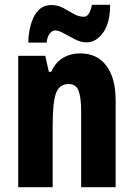

<svg xmlns="http://www.w3.org/2000/svg" viewBox="-20 -782 558 802"><path d="M316 -559Q385 -559 424 -508Q463 -457 463 -361V0H319V-317Q319 -373 308.5 -402Q298 -431 267 -431Q228 -431 214 -393Q200 -355 200 -259V0H56V-549H169L184 -482H194Q212 -522 243.5 -540.5Q275 -559 316 -559ZM98 -604Q98 -627 103 -654.5Q108 -682 118.5 -706Q129 -730 147.5 -745.5Q166 -761 194 -761Q221 -761 243.5 -749Q266 -737 287 -724.5Q308 -712 330 -712Q344 -712 352 -726.5Q360 -741 364 -762H440Q440 -686 410.5 -645.5Q381 -605 342 -605Q318 -605 293.5 -617.5Q269 -630 247 -642.5Q225 -655 209 -655Q199 -655 188 -642Q177 -629 175 -604Z"/></svg>

Font: Noto Sans Telugu ExtraCondensed ExtraBold
Style: Regular
Weight: 800
Width: 2
Designer: Jelle Bosma - Monotype Design Team
Foundry: Monotype Imaging Inc.
Version: Version 2.005; ttfautohint (v1.8.4.7-5d5b)